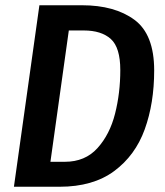

<svg xmlns="http://www.w3.org/2000/svg" viewBox="-20 -711 628 731"><path d="M567 -443Q567 -318 531 -218.5Q495 -119 414.5 -59.5Q334 0 207 0H33L130 -691H292Q417 -691 492 -635.5Q567 -580 567 -443ZM242 -595 172 -95H227Q304 -95 351 -147Q398 -199 418 -278Q438 -357 438 -444Q438 -530 402 -562.5Q366 -595 299 -595Z"/></svg>

Font: Fira Sans Condensed Medium
Style: Italic
Weight: 500
Width: 3
Italic angle: -8°
Designer: bBox Type GmbH & Carrois Corporate GbR & Edenspiekermann AG
Foundry: bBox Type GmbH & Carrois Corporate GbR & Edenspiekermann AG
Version: Version 4.301